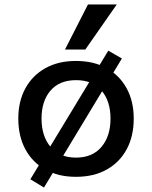

<svg xmlns="http://www.w3.org/2000/svg" viewBox="-20 -783 681 860"><path d="M320 9Q241 9 183 -23.5Q125 -56 93.5 -114.5Q62 -173 62 -252Q62 -329 93.5 -387Q125 -445 183 -477.5Q241 -510 320 -510Q400 -510 458 -477.5Q516 -445 547.5 -387Q579 -329 579 -252Q579 -173 547.5 -114.5Q516 -56 458 -23.5Q400 9 320 9ZM320 -77Q394 -77 434.5 -125Q475 -173 475 -252Q475 -330 435 -377Q395 -424 321 -424Q246 -424 206 -377Q166 -330 166 -252Q166 -173 206.5 -125Q247 -77 320 -77ZM177 57 116 20 465 -556 526 -521ZM271 -561 374 -763H503L362 -561Z"/></svg>

Font: Nunito Sans 6pt SemiBold
Style: Regular
Weight: 600
Version: Version 3.101;gftools[0.9.27]